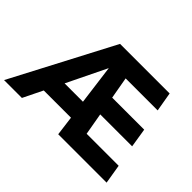

<svg xmlns="http://www.w3.org/2000/svg" viewBox="-185 -1062 1361 1361"><g transform="rotate(45 496.0 -381.5)"><path d="M134 0H-45L355 -763H852L877 -618H556L585 -454H906L929 -310H609L638 -145H959L983 0H498L479 -147H206ZM420 -585 275 -287H459Z"/></g></svg>

Font: Open Sauce One ExtraBold Italic
Style: Regular
Weight: 800
Italic angle: -10°
Designer: Alfredo Marco Pradil
Foundry: Creative Sauce Fz LLC
Version: Version 1.477